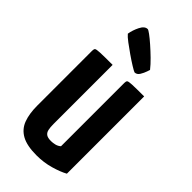

<svg xmlns="http://www.w3.org/2000/svg" viewBox="-231 -769 831 831"><g transform="rotate(45 184.0 -353.5)"><path d="M184 10Q125 10 92.5 -8Q60 -26 47 -60.5Q34 -95 34 -145V-481Q34 -491 38 -494.5Q42 -498 64.5 -499Q87 -500 140 -500V-138Q140 -118 143 -104.5Q146 -91 155.5 -84.5Q165 -78 184 -78Q195 -78 208 -81Q221 -84 231 -93V-481Q231 -491 235 -494.5Q239 -498 260 -499Q281 -500 333 -500V-27Q308 -13 268 -1.5Q228 10 184 10ZM230 -544Q224 -546 204.5 -558Q185 -570 162 -586Q139 -602 119 -617Q99 -632 91 -642Q95 -667 107.5 -692Q120 -717 138 -717Q142 -717 157 -706Q172 -695 193 -676.5Q214 -658 234.5 -638Q255 -618 270 -599Q270 -599 265.5 -585.5Q261 -572 252.5 -558Q244 -544 230 -544Z"/></g></svg>

Font: Yanone Kaffeesatz SemiBold
Style: Regular
Weight: 600
Designer: Yanone (Cyrillic: Daniel Pouzeot, Huerta Tipografica, and Cyreal)
Foundry: Yanone
Version: Version 2.003